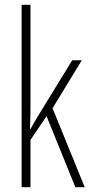

<svg xmlns="http://www.w3.org/2000/svg" viewBox="-20 -780 379 800"><path d="M107 -365V-760H70V0H107V-197L174 -296L294 0H333L199 -329L321 -529H281L138 -296C126 -277 119 -264 107 -242H105C107 -285 107 -321 107 -365Z"/></svg>

Font: Noto Sans Sinhala UI ExtraCondensed ExtraLight
Style: Regular
Weight: 200
Width: 2
Designer: Jelle Bosma - Monotype Design Team
Foundry: Monotype Imaging Inc.
Version: Version 2.006